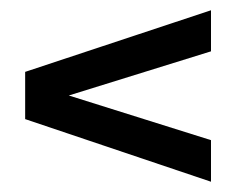

<svg xmlns="http://www.w3.org/2000/svg" viewBox="-20 -500 460 374"><path d="M391 -400 114 -314 391 -227V-146L29 -268V-360L391 -480Z"/></svg>

Font: Teko Regular
Style: Regular
Weight: 400
Designer: Manushi Parikh, Jonny Pinhorn
Foundry: Indian Type Foundry
Version: Version 1.105;PS 1.0;hotconv 1.0.78;makeotf.lib2.5.61930; tt